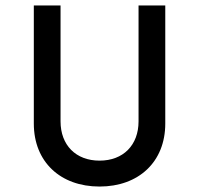

<svg xmlns="http://www.w3.org/2000/svg" viewBox="-20 -670 730 704"><path d="M345 -81C258 -81 202 -138 202 -225V-650H104V-217C104 -76 202 14 345 14C488 14 586 -76 586 -217V-650H488V-225C488 -138 432 -81 345 -81Z"/></svg>

Font: Grotesk 02 Mince
Style: Bold
Weight: 400
Designer: Frank Adebiaye, contributions by Jérémy Landes, Ariel Martín Pérez
Foundry: Velvetyne Type Foundry
Version: Version 3.000;Glyphs 3.1.2 (3150)